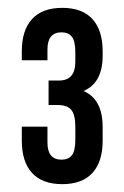

<svg xmlns="http://www.w3.org/2000/svg" viewBox="-20 -820 320 494"><path d="M173.8 -460V-494.1Q173.8 -524.9 163.3 -537.4Q152.8 -549.8 128.9 -549.8H105V-612.8H131.8Q173.8 -612.8 173.8 -661.1V-686Q173.8 -714.4 164.8 -725.6Q155.8 -736.8 138.2 -736.8Q102.1 -736.8 102.1 -692.9V-665H36.1V-688Q36.1 -742.2 62.5 -771Q88.9 -799.8 140.1 -799.8Q191.4 -799.8 217.8 -771Q244.1 -742.2 244.1 -688V-676.8Q244.1 -606.4 194.8 -585.9Q244.1 -564.9 244.1 -493.2V-458Q244.1 -403.8 217.8 -375Q191.4 -346.2 140.1 -346.2Q88.9 -346.2 62.5 -375Q36.1 -403.8 36.1 -458V-494.1H102.1V-453.1Q102.1 -409.2 138.2 -409.2Q155.8 -409.2 164.8 -420.4Q173.8 -431.6 173.8 -460Z"/></svg>

Font: VL Bebas Neue Bold
Style: Regular
Weight: 700
Designer: Ryoichi Tsunekawa
Foundry: Ryoichi Tsunekawa
Version: Version 1.300